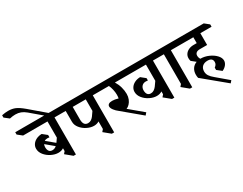

<svg xmlns="http://www.w3.org/2000/svg" viewBox="-255 -1979 3893 3081"><g transform="rotate(-30 1691.5 -438.0)"><path d="M755 -677H592V10H549L429 -89L462 -128V-180Q421 -153 364 -153Q303 -153 237 -185.5Q171 -218 127.5 -272Q84 -326 84 -388Q84 -432 109 -468.5Q134 -505 179 -527Q224 -549 280 -550L362 -484V-441Q343 -444 324 -444Q290 -444 268 -429L414 -308Q436 -338 462 -377V-677H10L-73 -743V-786H672L755 -720ZM378 -268 233 -389Q222 -365 222 -336Q222 -289 242 -263Q262 -237 301 -237Q344 -237 378 -268Z M266 -1024 557 -776 523 -735 258 -960Q213 -998 168 -1015Q123 -1032 69 -1032Q22 -1032 -36 -1019L-119 -1084V-1127Q-56 -1140 -2 -1140Q73 -1140 130 -1115Q187 -1090 266 -1024Z M1464 -677H1301V10H1258L1138 -89L1171 -128V-268Q1130 -242 1076 -242Q1015 -242 950 -274.5Q885 -307 842 -361Q799 -415 799 -477V-677H722L639 -743V-786H1381L1464 -720ZM929 -677V-442Q929 -327 1015 -327Q1047 -327 1072 -343.5Q1097 -360 1116 -384.5Q1135 -409 1171 -463V-677Z M1711 -677Q1748 -617 1766 -552Q1784 -487 1784 -424Q1784 -373 1766.5 -330Q1749 -287 1721 -258Q1693 -229 1662 -218L1908 -12L1873 29L1539 -250Q1497 -281 1467.5 -320Q1438 -359 1438 -388Q1438 -416 1460.5 -430.5Q1483 -445 1523 -445Q1574 -445 1635 -426Q1641 -457 1641 -491Q1641 -539 1629.5 -589Q1618 -639 1600 -677H1348L1259 -743V-786H1843L1932 -720V-677Z M2579 -677H2416V10H2373L2253 -89L2286 -128V-180Q2245 -153 2188 -153Q2127 -153 2061 -185.5Q1995 -218 1951.5 -272Q1908 -326 1908 -388Q1908 -432 1933 -468.5Q1958 -505 2003 -527Q2048 -549 2104 -550L2186 -484V-441Q2166 -444 2148 -444Q2100 -444 2073 -413.5Q2046 -383 2046 -336Q2046 -289 2066 -263Q2086 -237 2125 -237Q2158 -237 2183.5 -254Q2209 -271 2230 -297.5Q2251 -324 2286 -377V-677H1834L1751 -743V-786H2496L2579 -720Z M2748 -677V10H2705L2585 -89L2618 -128V-677H2556L2473 -743V-786H2828L2911 -720V-677Z M3069 -388Q3069 -352 3089 -322H3095Q3166 -322 3238.5 -290.5Q3311 -259 3358 -209.5Q3405 -160 3405 -108Q3405 -68 3376.5 -31.5Q3348 5 3301 26L3218 -40V-83Q3264 -114 3264 -161Q3264 -238 3172 -238Q3110 -238 3074.5 -205Q3039 -172 3039 -113Q3039 -69 3062.5 -32.5Q3086 4 3138 46L3348 224L3314 264L2905 -74Q2898 -102 2898 -134Q2898 -197 2928 -243Q2958 -289 3013 -309L2936 -371Q2928 -393 2928 -424Q2928 -465 2951 -498Q2974 -531 3014.5 -549.5Q3055 -568 3105 -568H3164V-677H2887L2805 -743V-786H3420L3502 -720V-677H3294V-459H3159Q3115 -459 3092 -440.5Q3069 -422 3069 -388Z"/></g></svg>

Font: InknutAntiqua
Style: Medium
Weight: 500
Designer: Claus Eggers Srensen
Foundry: Claus Eggers Srensen
Version: Version 1.000; ttfautohint (v1.2) -l 7 -r 28 -G 50 -x 13 -D 